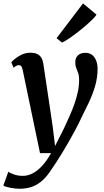

<svg xmlns="http://www.w3.org/2000/svg" viewBox="-58 -884 627 1154"><path d="M78.5 -462.5Q75 -480 69.5 -486.2Q64 -492.5 56 -492.5Q48.5 -492.5 40.8 -488.8Q33 -485 23.5 -477L10 -509.5Q14.5 -515.5 30.5 -529.2Q46.5 -543 71 -555Q95.5 -567 124 -567Q150.5 -567 166.5 -559Q182.5 -551 191 -536Q199.5 -521 202.5 -500Q209.5 -452.5 216.8 -405Q224 -357.5 231 -310.2Q238 -263 245 -215.8Q252 -168.5 259 -121L273 -6.5L326 -111.5Q344 -150 360.5 -187.2Q377 -224.5 389.8 -260.8Q402.5 -297 410 -332.8Q417.5 -368.5 417.5 -403.5Q417.5 -429 412 -444.5Q406.5 -460 400.5 -474.5Q394.5 -489 394.5 -510.5Q394.5 -536 410.5 -551.2Q426.5 -566.5 455 -566.5Q479.5 -566.5 495.8 -553.8Q512 -541 520.2 -519.2Q528.5 -497.5 528.5 -472Q528.5 -418 513.8 -367.2Q499 -316.5 476.2 -268.5Q453.5 -220.5 430 -174Q414 -139.5 395 -103.8Q376 -68 356 -33.2Q336 1.5 317 32.8Q298 64 281.5 89.5Q265 115 252.5 132.5Q227.5 172.5 199 198.8Q170.5 225 136.5 237.8Q102.5 250.5 59.5 250.5Q33.5 250.5 3.5 244.5Q-26.5 238.5 -38 231.5L-8 148Q1.5 156 25.8 164.5Q50 173 79 173Q107.5 173 135.8 159.2Q164 145.5 192.5 115.8Q221 86 249 36.5H182.5ZM282 -654.5 441 -863.5 522 -796Q516.5 -786 499.2 -768.8Q482 -751.5 457.8 -730.5Q433.5 -709.5 407.2 -689.2Q381 -669 356.8 -652.5Q332.5 -636 315 -628Z"/></svg>

Font: Merriweather Light 18pt SemiBold
Style: Italic
Weight: 600
Italic angle: -7.8°
Version: Version 2.101